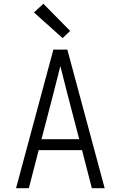

<svg xmlns="http://www.w3.org/2000/svg" viewBox="-20 -998 640 1018"><path d="M65 0 263 -735H337L535 0H467L415 -202H185L133 0ZM200 -260H400L340 -490Q330 -529 320 -568.5Q310 -608 300 -648Q290 -608 280 -568.5Q270 -529 260 -490ZM312 -796 160 -932 210 -978 352 -834Z"/></svg>

Font: Iosevka SS04 Light Extended
Style: Regular
Weight: 300
Width: 7
Monospace: yes
Designer: Belleve Invis
Foundry: Belleve Invis
Version: Version 19.0.0; ttfautohint (v1.8.4)